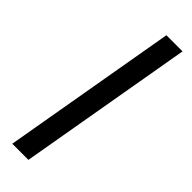

<svg xmlns="http://www.w3.org/2000/svg" viewBox="-243 -723 735 735"><g transform="rotate(45 124.0 -355.5)"><path d="M114.3 0H26.9L150.4 -710.9H237.8Z"/></g></svg>

Font: TypoPRO Roboto
Style: Italic
Weight: 400
Italic angle: -12°
Designer: Google
Version: Version 2.136; 2016